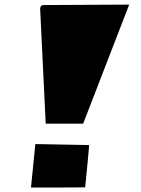

<svg xmlns="http://www.w3.org/2000/svg" viewBox="-20 -820 616 841"><path d="M134.8 -189 370.6 -184.6Q365.2 -117.7 353 0.5Q348.1 1.5 115.7 1.5ZM171.9 -797.9 545.9 -799.8 344.2 -278.3H180.2L155.8 -781.7Q156.2 -797.9 171.9 -797.9Z"/></svg>

Font: Seymour One
Style: Book
Weight: 400
Designer: vernon adams
Foundry: vernon adams
Version: Version 1.000; ttfautohint (v0.93) -l 8 -r 50 -G 200 -x 0 -w